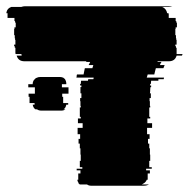

<svg xmlns="http://www.w3.org/2000/svg" viewBox="-24 -591 603 611"><path d="M538 -419H557L555 -414H538Q533 -396 513 -396H478Q478 -395 477.5 -395Q477 -395 477 -394H490Q486 -388 485 -384H500L496 -374H472Q471 -370 469.5 -364.5Q468 -359 467 -354H446L443 -344H498Q498 -343 497.5 -342Q497 -341 497 -339H480V-334H457L456 -324H454Q454 -321 453 -319H457V-314H455Q454 -310 454 -304.5Q454 -299 453 -294H456V-279H452V-269H453V-254H454V-249H451V-219H454V-214H445V-199H460V-184H444V-164H452V-149H447V-134H451V-119H453V-99H454V-79H451V-59H459V-54H441V-49H453V-39H446V-19H443Q442 -16 440 -13.5Q438 -11 436 -9H435Q432 -6 427 -4H450Q443 0 433 0H266Q258 0 253 -4H230Q227 -6 225 -9H226Q222 -15 222 -19H225V-39H232V-49H220V-54H238V-59H230V-79H233V-99H232V-119H230V-134H226V-149H231V-164H223V-184H239V-199H224V-214H233V-219H230V-249H233V-254H232V-269H231V-279H235V-294H232V-314H235V-319H231V-324H233L234 -334H256Q256 -337 257 -339H273Q274 -341 274 -344H219Q220 -346 220 -349Q220 -352 221 -354H242Q243 -359 244 -364.5Q245 -370 246 -374H270L273 -384H258Q260 -387 261 -389.5Q262 -392 263 -394H250Q250 -395 250.5 -395Q251 -395 251 -396H54Q34 -396 29 -414H45Q45 -416 44.5 -417Q44 -418 44 -419H26Q25 -420 25 -423V-439H23V-444H21V-449H25V-464H24V-469H23V-479H21V-499H22V-504H26V-519H24V-524H22V-534H0V-549H-4Q-2 -564 12 -569H44Q50 -571 54 -571H513Q516 -571 518.5 -570.5Q521 -570 524 -569H492Q505 -564 508 -549H512Q513 -547 513 -544V-534H535V-524H537V-519H539V-504H535V-499H534V-479H536V-469H537V-464H538V-449H534V-444H536V-439H538ZM194 -293H174V-283H177V-263H193V-258H187Q185 -247 178 -243H184Q179 -239 171 -239H108Q99 -239 94 -243H89Q82 -247 80 -258H86V-263H70V-283H67V-293H87V-313H66V-323H80V-324Q80 -331 85 -338H86Q88 -341 91 -343H92Q97 -346 104 -346H167Q173 -346 179 -343H178Q180 -342 184 -338H183Q187 -333 187 -324V-323H173V-313H194Z"/></svg>

Font: Rubik Glitch
Style: Regular
Weight: 400
Designer: Hubert and Fischer, NaN
Foundry: Hubert and Fischer, NaN
Version: Version 2.200